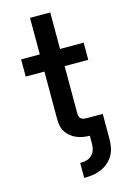

<svg xmlns="http://www.w3.org/2000/svg" viewBox="-141 -801 732 1091"><g transform="rotate(-15 225.0 -256.0)"><path d="M213 223V135H220Q238 135 255 129.5Q272 124 284 111Q296 98 301 81Q306 64 306 46V0Q286 0 266.5 -3.5Q247 -7 229 -14.5Q211 -22 195.5 -34.5Q180 -47 169.5 -63.5Q159 -80 155 -99.5Q151 -119 151 -139V-419H41V-520H151V-735H270V-520H409V-419H270V-139Q270 -130 273 -122Q276 -114 282.5 -109Q289 -104 297.5 -102.5Q306 -101 314 -101H409V46Q409 71 404.5 95Q400 119 388 140.5Q376 162 357 178.5Q338 195 316 205Q294 215 269.5 219Q245 223 220 223Z"/></g></svg>

Font: Iosevka Book
Style: Bold
Weight: 700
Designer: Belleve Invis
Foundry: Belleve Invis
Version: Version 28.0.7; ttfautohint (v1.8.3)